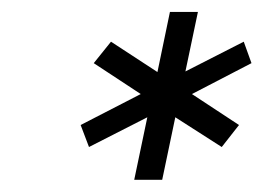

<svg xmlns="http://www.w3.org/2000/svg" viewBox="-20 -710 433 315"><path d="M221.7 -517.6 126 -468.8 112.3 -504.9 210.9 -555.7 133.8 -606.4 162.1 -641.6 238.3 -591.8 258.8 -690.4H304.7L284.2 -592.8L379.9 -641.6L392.6 -606.4L294.9 -555.7L372.1 -504.9L343.8 -468.8L267.6 -517.6L246.1 -415H200.2Z"/></svg>

Font: Dinish
Style: Italic
Weight: 400
Italic angle: -12°
Designer: Bert Driehuis
Foundry: Playbeing
Version: Version 3.002; git-62d0f29-release